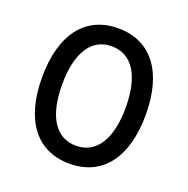

<svg xmlns="http://www.w3.org/2000/svg" viewBox="-132 -860 979 1000"><g transform="rotate(20 357.0 -360.0)"><path d="M357 15C538 15 644.5 -120.5 644.5 -360C644.5 -599.5 538 -735 357 -735C176.5 -735 70 -599.5 70 -360C70 -120.5 176.5 15 357 15ZM357 -84.5C243 -84.5 181 -186.5 181 -360C181 -534.5 243.5 -635.5 357 -635.5C471 -635.5 533.5 -534 533.5 -360C533.5 -186 471 -84.5 357 -84.5Z"/></g></svg>

Font: Vela Sans SemBd
Style: Regular
Weight: 600
Designer: Principal design: Mikhail Sharanda - project Manrope.
Design modification: Ravid Balaliev
Foundry: Mikhail Sharanda
Version: Version 1.001